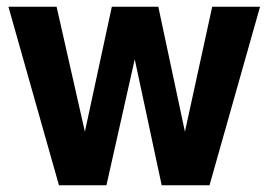

<svg xmlns="http://www.w3.org/2000/svg" viewBox="-20 -550 804 570"><path d="M602 0H460L380 -374L296 0H155L5 -530H148L232 -159L312 -530H450L529 -159L610 -530H752Z"/></svg>

Font: Almarai Bold
Style: Regular
Weight: 700
Designer: Boutros International 2019
Foundry: Created by Boutros International 2019
Version: Version 1.10